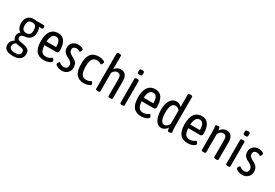

<svg xmlns="http://www.w3.org/2000/svg" viewBox="60 -1940 4783 3341"><g transform="rotate(30 2451.5 -270.0)"><path d="M220 212Q170 212 130 200Q90 188 67 161Q44 134 44 88Q44 44 65 12.5Q86 -19 122 -38V-40Q107 -52 98.5 -71Q90 -90 90 -113Q90 -143 102 -166.5Q114 -190 137 -207Q101 -228 82 -267Q63 -306 63 -357Q63 -433 104.5 -481Q146 -529 228 -529Q252 -529 275 -523H425Q445 -523 445 -494V-482Q445 -454 425 -454Q406 -454 393.5 -454Q381 -454 370 -456L368 -454Q391 -413 391 -358Q391 -284 351 -236.5Q311 -189 236 -186Q202 -184 179.5 -168.5Q157 -153 157 -121Q157 -94 175.5 -83Q194 -72 222.5 -67.5Q251 -63 281 -58Q318 -52 348 -39.5Q378 -27 395.5 -2.5Q413 22 413 64Q413 135 364.5 173.5Q316 212 220 212ZM227 147Q283 147 310 128.5Q337 110 337 73Q337 44 319.5 30Q302 16 275.5 11Q249 6 220 3Q191 0 167 -8Q145 3 130 22.5Q115 42 115 72Q115 104 133 120Q151 136 176.5 141.5Q202 147 227 147ZM227 -250Q252 -250 272.5 -258.5Q293 -267 305.5 -289.5Q318 -312 318 -356Q318 -400 305.5 -423.5Q293 -447 272.5 -455.5Q252 -464 227 -464Q202 -464 181.5 -455.5Q161 -447 149 -423.5Q137 -400 137 -356Q137 -312 149 -289.5Q161 -267 181.5 -258.5Q202 -250 227 -250Z M727 6Q621 6 569.5 -59Q518 -124 518 -258Q518 -346 540 -406.5Q562 -467 606 -498Q650 -529 715 -529Q802 -529 846 -462.5Q890 -396 890 -268Q890 -262 884.5 -252Q879 -242 871 -234.5Q863 -227 857 -227H608Q613 -144 639.5 -105Q666 -66 726 -66Q764 -66 788 -76.5Q812 -87 825 -97.5Q838 -108 843 -108Q850 -108 858 -98Q866 -88 872 -76Q878 -64 878 -58Q878 -49 866.5 -38Q855 -27 834.5 -17Q814 -7 786.5 -0.5Q759 6 727 6ZM608 -299H801Q801 -378 778.5 -417.5Q756 -457 712 -457Q663 -457 637.5 -417.5Q612 -378 608 -299Z M1090 9Q1052 9 1021 -2Q990 -13 972 -27.5Q954 -42 954 -53Q954 -60 960 -72Q966 -84 974.5 -94Q983 -104 988 -104Q992 -104 1004.5 -94Q1017 -84 1037.5 -74.5Q1058 -65 1086 -65Q1122 -65 1142 -83Q1162 -101 1162 -138Q1162 -176 1138.5 -199.5Q1115 -223 1074 -243Q1039 -258 1015 -277.5Q991 -297 978.5 -323.5Q966 -350 966 -388Q966 -452 1008 -491Q1050 -530 1113 -530Q1140 -530 1165.5 -524Q1191 -518 1207.5 -508Q1224 -498 1224 -487Q1224 -480 1218.5 -467Q1213 -454 1206 -443.5Q1199 -433 1193 -433Q1189 -433 1169 -445.5Q1149 -458 1118 -458Q1090 -458 1070 -442.5Q1050 -427 1050 -397Q1050 -360 1072 -338Q1094 -316 1125 -300Q1163 -282 1190 -261Q1217 -240 1230.5 -211Q1244 -182 1244 -140Q1244 -94 1223 -60.5Q1202 -27 1167.5 -9Q1133 9 1090 9Z M1534 6Q1429 6 1376.5 -56.5Q1324 -119 1324 -264Q1324 -368 1351 -426Q1378 -484 1425 -506.5Q1472 -529 1531 -529Q1561 -529 1589.5 -522.5Q1618 -516 1637 -505.5Q1656 -495 1656 -483Q1656 -475 1650.5 -462Q1645 -449 1637.5 -439Q1630 -429 1625 -429Q1623 -429 1620.5 -430.5Q1618 -432 1614 -433Q1604 -439 1583 -448Q1562 -457 1533 -457Q1475 -457 1445 -413.5Q1415 -370 1415 -266Q1415 -161 1442.5 -113.5Q1470 -66 1536 -66Q1568 -66 1587 -73Q1606 -80 1619 -88Q1624 -90 1627 -93Q1630 -96 1632 -96Q1639 -96 1646.5 -86Q1654 -76 1659.5 -64Q1665 -52 1665 -45Q1665 -36 1652.5 -27Q1640 -18 1620 -10.5Q1600 -3 1577 1.5Q1554 6 1534 6Z M1805 2Q1785 2 1776 -4Q1767 -10 1767 -20V-730Q1767 -740 1776 -746Q1785 -752 1805 -752H1816Q1853 -752 1853 -730V-462Q1873 -491 1904.5 -510Q1936 -529 1975 -529Q2008 -529 2037.5 -513.5Q2067 -498 2085 -463.5Q2103 -429 2103 -373V-20Q2103 -10 2094 -4Q2085 2 2065 2H2055Q2035 2 2026 -4Q2017 -10 2017 -20V-365Q2017 -408 1999.5 -432Q1982 -456 1946 -456Q1920 -456 1900.5 -443.5Q1881 -431 1868.5 -414.5Q1856 -398 1853 -386V-20Q1853 2 1815 2Z M2296 2Q2256 2 2256 -20V-503Q2256 -525 2296 -525H2300Q2340 -525 2340 -503V-20Q2340 2 2300 2ZM2298 -607Q2275 -607 2264.5 -612.5Q2254 -618 2254 -629V-680Q2254 -690 2264.5 -696Q2275 -702 2300 -702Q2323 -702 2333.5 -696Q2344 -690 2344 -680V-629Q2344 -619 2333.5 -613Q2323 -607 2298 -607Z M2681 6Q2575 6 2523.5 -59Q2472 -124 2472 -258Q2472 -346 2494 -406.5Q2516 -467 2560 -498Q2604 -529 2669 -529Q2756 -529 2800 -462.5Q2844 -396 2844 -268Q2844 -262 2838.5 -252Q2833 -242 2825 -234.5Q2817 -227 2811 -227H2562Q2567 -144 2593.5 -105Q2620 -66 2680 -66Q2718 -66 2742 -76.5Q2766 -87 2779 -97.5Q2792 -108 2797 -108Q2804 -108 2812 -98Q2820 -88 2826 -76Q2832 -64 2832 -58Q2832 -49 2820.5 -38Q2809 -27 2788.5 -17Q2768 -7 2740.5 -0.5Q2713 6 2681 6ZM2562 -299H2755Q2755 -378 2732.5 -417.5Q2710 -457 2666 -457Q2617 -457 2591.5 -417.5Q2566 -378 2562 -299Z M3083 6Q3035 6 3000 -28Q2965 -62 2945.5 -123Q2926 -184 2926 -264Q2926 -391 2971.5 -460Q3017 -529 3091 -529Q3129 -529 3153 -514.5Q3177 -500 3197 -478V-730Q3197 -752 3234 -752H3245Q3283 -752 3283 -730V-148Q3283 -107 3285.5 -80Q3288 -53 3290.5 -38.5Q3293 -24 3293 -21Q3293 -15 3285.5 -10.5Q3278 -6 3268 -3.5Q3258 -1 3248.5 0Q3239 1 3235 1Q3216 1 3211.5 -21Q3207 -43 3202 -69Q3179 -31 3148 -12.5Q3117 6 3083 6ZM3104 -67Q3129 -67 3153 -85Q3177 -103 3197 -136V-410Q3180 -432 3158.5 -443.5Q3137 -455 3113 -455Q3063 -455 3039 -406.5Q3015 -358 3015 -265Q3015 -172 3037.5 -119.5Q3060 -67 3104 -67Z M3616 6Q3510 6 3458.5 -59Q3407 -124 3407 -258Q3407 -346 3429 -406.5Q3451 -467 3495 -498Q3539 -529 3604 -529Q3691 -529 3735 -462.5Q3779 -396 3779 -268Q3779 -262 3773.5 -252Q3768 -242 3760 -234.5Q3752 -227 3746 -227H3497Q3502 -144 3528.5 -105Q3555 -66 3615 -66Q3653 -66 3677 -76.5Q3701 -87 3714 -97.5Q3727 -108 3732 -108Q3739 -108 3747 -98Q3755 -88 3761 -76Q3767 -64 3767 -58Q3767 -49 3755.5 -38Q3744 -27 3723.5 -17Q3703 -7 3675.5 -0.5Q3648 6 3616 6ZM3497 -299H3690Q3690 -378 3667.5 -417.5Q3645 -457 3601 -457Q3552 -457 3526.5 -417.5Q3501 -378 3497 -299Z M3929 2Q3892 2 3892 -20V-373Q3892 -414 3889.5 -441Q3887 -468 3884.5 -482Q3882 -496 3882 -499Q3882 -506 3889.5 -510.5Q3897 -515 3907 -517.5Q3917 -520 3926.5 -521Q3936 -522 3940 -522Q3959 -522 3963.5 -500Q3968 -478 3972 -454Q3994 -489 4027 -509Q4060 -529 4098 -529Q4160 -529 4194 -487.5Q4228 -446 4228 -373V-20Q4228 -10 4219 -4Q4210 2 4190 2H4180Q4160 2 4150.5 -4Q4141 -10 4141 -20V-365Q4141 -408 4123.5 -432Q4106 -456 4070 -456Q4042 -456 4017.5 -436.5Q3993 -417 3978 -386V-20Q3978 2 3940 2Z M4421 2Q4381 2 4381 -20V-503Q4381 -525 4421 -525H4425Q4465 -525 4465 -503V-20Q4465 2 4425 2ZM4423 -607Q4400 -607 4389.5 -612.5Q4379 -618 4379 -629V-680Q4379 -690 4389.5 -696Q4400 -702 4425 -702Q4448 -702 4458.5 -696Q4469 -690 4469 -680V-629Q4469 -619 4458.5 -613Q4448 -607 4423 -607Z M4715 9Q4677 9 4646 -2Q4615 -13 4597 -27.5Q4579 -42 4579 -53Q4579 -60 4585 -72Q4591 -84 4599.5 -94Q4608 -104 4613 -104Q4617 -104 4629.5 -94Q4642 -84 4662.5 -74.5Q4683 -65 4711 -65Q4747 -65 4767 -83Q4787 -101 4787 -138Q4787 -176 4763.5 -199.5Q4740 -223 4699 -243Q4664 -258 4640 -277.5Q4616 -297 4603.5 -323.5Q4591 -350 4591 -388Q4591 -452 4633 -491Q4675 -530 4738 -530Q4765 -530 4790.5 -524Q4816 -518 4832.5 -508Q4849 -498 4849 -487Q4849 -480 4843.5 -467Q4838 -454 4831 -443.5Q4824 -433 4818 -433Q4814 -433 4794 -445.5Q4774 -458 4743 -458Q4715 -458 4695 -442.5Q4675 -427 4675 -397Q4675 -360 4697 -338Q4719 -316 4750 -300Q4788 -282 4815 -261Q4842 -240 4855.5 -211Q4869 -182 4869 -140Q4869 -94 4848 -60.5Q4827 -27 4792.5 -9Q4758 9 4715 9Z"/></g></svg>

Font: Asap Condensed VF Beta
Style: Regular
Weight: 400
Designer: Pablo Cosgaya
Foundry: Omnibus-Type
Version: Version 1.008